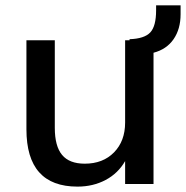

<svg xmlns="http://www.w3.org/2000/svg" viewBox="-20 -690 697 720"><path d="M79.1 -205.1V-539.1H185.5V-210.9Q185.5 -141.6 212.9 -108.9Q240.2 -76.2 297.9 -76.2Q366.2 -76.2 407.7 -118.7Q449.2 -161.1 449.2 -230.5V-539.1H465.8V-543Q521.5 -544.9 543.5 -568.4Q565.4 -591.8 565.4 -651.4V-669.9H657.2V-636.7Q657.2 -581.1 630.9 -543Q604.5 -504.9 555.7 -492.2V0H449.2V-85.9Q422.9 -40 376 -15.1Q329.1 9.8 270.5 9.8Q79.1 9.8 79.1 -205.1Z"/></svg>

Font: Min Sans Medium
Style: Regular
Weight: 500
Designer: Jinseong-Kim, NotoSansCJK, Nunito
Foundry: Jinseong-Kim
Version: Version 1.400;Glyphs 3.1.2 (3151)